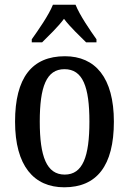

<svg xmlns="http://www.w3.org/2000/svg" viewBox="-20 -786 549 816"><path d="M115 -619V-606H159C188 -635 226 -671 252 -706C278 -671 318 -634 346 -606H390V-619C363 -657 319 -721 301 -766H205C187 -721 142 -657 115 -619ZM253 10C391 10 464 -81 464 -269C464 -456 385 -547 256 -547C116 -547 44 -456 44 -269C44 -81 124 10 253 10ZM255 -44C178 -44 149 -121 149 -269C149 -417 177 -492 254 -492C332 -492 360 -417 360 -269C360 -121 332 -44 255 -44Z"/></svg>

Font: Noto Serif Sinhala Condensed Medium
Style: Regular
Weight: 500
Width: 3
Designer: Jelle Bosma - Monotype Design Team
Foundry: Monotype Imaging Inc.
Version: Version 2.007